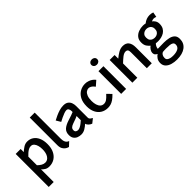

<svg xmlns="http://www.w3.org/2000/svg" viewBox="100 -1923 3288 3288"><g transform="rotate(-45 1744.0 -279.0)"><path d="M329.5 11Q279 11 246.8 -9.5Q214.5 -30 190 -56V250H70V-550H190V-475Q223 -505 266 -533.2Q309 -561.5 359 -561.5Q422 -561.5 471 -528.8Q520 -496 547.8 -434Q575.5 -372 575.5 -283.5Q575.5 -190 543.2 -124.2Q511 -58.5 455.2 -23.8Q399.5 11 329.5 11ZM325.5 -85.5Q381.5 -85.5 416.8 -138.2Q452 -191 452 -283.5Q452 -329.5 441 -370.2Q430 -411 407 -436.8Q384 -462.5 347.5 -462.5Q317 -462.5 289 -447Q261 -431.5 236 -408.8Q211 -386 190 -364V-156Q223 -123.5 256.2 -104.5Q289.5 -85.5 325.5 -85.5Z M800 11Q775.5 6 747.8 -11.2Q720 -28.5 700.2 -62.2Q680.5 -96 680.5 -151V-820H800.5V-183Q800.5 -136.5 818 -103.8Q835.5 -71 874 -59Z M1104 11Q1062 11 1025 -3.2Q988 -17.5 964.8 -49.5Q941.5 -81.5 941.5 -135Q941.5 -206.5 985.2 -247.2Q1029 -288 1119 -316.5Q1171 -333 1209.5 -346Q1248 -359 1266.5 -368.5V-391Q1266.5 -420 1254.2 -443.2Q1242 -466.5 1213 -466.5Q1189.5 -466.5 1154.2 -454Q1119 -441.5 1080.8 -423Q1042.5 -404.5 1009.5 -386.5L959 -470.5Q992.5 -488.5 1038 -509.8Q1083.5 -531 1133.8 -546.2Q1184 -561.5 1232.5 -561.5Q1290.5 -561.5 1323 -537.5Q1355.5 -513.5 1368.8 -476.2Q1382 -439 1382 -399.5V-115Q1382 -92 1400.5 -76.8Q1419 -61.5 1440 -49.5L1363.5 11Q1332.5 0 1307.5 -23.8Q1282.5 -47.5 1275.5 -75Q1239.5 -41 1195.8 -15Q1152 11 1104 11ZM1116 -82.5Q1138 -82.5 1164.5 -95.5Q1191 -108.5 1217.5 -128.8Q1244 -149 1266.5 -170V-272Q1252.5 -264 1218 -250.8Q1183.5 -237.5 1135.5 -221.5Q1095 -207.5 1075.5 -188.2Q1056 -169 1056 -137.5Q1056 -107.5 1073.8 -95Q1091.5 -82.5 1116 -82.5Z M1747 11Q1675.5 11 1621 -22Q1566.5 -55 1535.8 -117.2Q1505 -179.5 1505 -266Q1505 -368.5 1541.5 -433.8Q1578 -499 1635.8 -530.2Q1693.5 -561.5 1756.5 -561.5Q1801.5 -561.5 1838.5 -547.5Q1875.5 -533.5 1902.2 -512.8Q1929 -492 1943 -471L1854.5 -393.5Q1845 -408 1828.8 -424.5Q1812.5 -441 1791.2 -452.8Q1770 -464.5 1747 -464.5Q1717.5 -464.5 1690.5 -444.8Q1663.5 -425 1646.5 -382.8Q1629.5 -340.5 1629.5 -272Q1629.5 -219.5 1642.5 -177.2Q1655.5 -135 1681.5 -110.8Q1707.5 -86.5 1747 -86.5Q1783 -86.5 1814.5 -107.8Q1846 -129 1893.5 -181.5L1968 -105Q1923 -58 1886 -33Q1849 -8 1815.5 1.5Q1782 11 1747 11Z M2135.5 -647Q2104.5 -647 2084 -665Q2063.5 -683 2063.5 -711Q2063.5 -738.5 2084 -756.2Q2104.5 -774 2135.5 -774Q2165 -774 2185.2 -756.2Q2205.5 -738.5 2205.5 -711Q2205.5 -682.5 2185.2 -664.8Q2165 -647 2135.5 -647ZM2074.5 0V-550H2194.5V0Z M2345.5 0V-550H2465.5V-461.5Q2509 -499 2561.8 -530.2Q2614.5 -561.5 2670.5 -561.5Q2744.5 -561.5 2780.2 -516.2Q2816 -471 2816 -387V0H2696V-384.5Q2696 -425.5 2683.2 -443Q2670.5 -460.5 2641.5 -460.5Q2600.5 -460.5 2556.2 -425.5Q2512 -390.5 2465.5 -345.5V0Z M3168 262.5Q3105 262.5 3048.2 246.2Q2991.5 230 2955.8 194Q2920 158 2920 99.5Q2920 46.5 2946.2 9.8Q2972.5 -27 2999.5 -42Q2979.5 -51.5 2963.2 -68.8Q2947 -86 2947 -118Q2947 -146 2966.8 -177.5Q2986.5 -209 3014 -227.5Q2986.5 -248.5 2962.5 -283.8Q2938.5 -319 2938.5 -379.5Q2938.5 -444.5 2972 -485Q3005.5 -525.5 3057.2 -544.5Q3109 -563.5 3164 -563.5Q3180 -563.5 3194.8 -561.5Q3209.5 -559.5 3223.5 -556Q3290 -611.5 3373.5 -611.5Q3394 -611.5 3413.8 -607.5Q3433.5 -603.5 3449.5 -597.5L3432.5 -507Q3402 -519 3378 -519Q3367 -519 3352 -515Q3337 -511 3325 -504.5Q3347.5 -491 3368.2 -459.2Q3389 -427.5 3389 -384Q3389 -326.5 3367.5 -288.8Q3346 -251 3311.8 -229.2Q3277.5 -207.5 3238.2 -198.2Q3199 -189 3164 -189Q3152 -189 3136.2 -190Q3120.5 -191 3107 -193Q3084.5 -171 3074 -145Q3063.5 -119 3063.5 -102Q3074 -100.5 3113.8 -102.8Q3153.5 -105 3212.5 -104.5Q3277.5 -104 3332 -92Q3386.5 -80 3419.5 -47.5Q3452.5 -15 3452.5 47Q3452.5 148 3377.2 205.2Q3302 262.5 3168 262.5ZM3164 -272.5Q3189.5 -272.5 3214 -283Q3238.5 -293.5 3254.5 -317.2Q3270.5 -341 3270.5 -381Q3270.5 -416 3254.8 -438Q3239 -460 3214.5 -470.5Q3190 -481 3164 -481Q3138.5 -481 3114 -470.5Q3089.5 -460 3073.5 -437.8Q3057.5 -415.5 3057.5 -379Q3057.5 -336.5 3074 -313.5Q3090.5 -290.5 3115 -281.5Q3139.5 -272.5 3164 -272.5ZM3168.5 168Q3243.5 168 3288.5 142.8Q3333.5 117.5 3333.5 63.5Q3333.5 31 3311.5 16.2Q3289.5 1.5 3252 -2.5Q3214.5 -6.5 3168 -6.5Q3140 -6.5 3118.2 -4.8Q3096.5 -3 3086 -2Q3063.5 8 3049 31.8Q3034.5 55.5 3034.5 92Q3034.5 122 3054.2 138.5Q3074 155 3104.8 161.5Q3135.5 168 3168.5 168Z"/></g></svg>

Font: Junction SemiBold
Style: Regular
Weight: 600
Designer: Caroline Hadilaksono
Foundry: Caroline Hadilaksono, Tyler Finck, The League of Moveable Type
Version: Version 2.000; ttfautohint (v1.8.3)